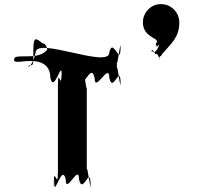

<svg xmlns="http://www.w3.org/2000/svg" viewBox="-20 -958 962 938"><path d="M766 -938C816 -938 856 -898 856 -848C856 -774 815 -745 772 -694C766 -677 757 -688 758 -670C758 -658 761 -682 761 -670C760 -664 750 -701 744 -694C739 -686 726 -722 722 -712C722 -700 720 -722 720 -710C724 -696 724 -714 728 -706C730 -696 752 -712 758 -742C742 -722 745 -730 745 -736C740 -740 739 -742 745 -750C752 -766 733 -767 718 -780C694 -793 678 -818 678 -848C678 -898 718 -938 766 -938ZM129 -660C153 -660 226 -658 226 -578C243 -498 282 -667 282 -596C282 -516 280 -677 280 -597C280 -508 263 -638 263 -540V-120C263 -22 243 -155 243 -64C243 16 245 -143 245 -63C245 9 283 -162 301 -82C301 -2 366 -162 366 -82C383 -2 421 -152 421 -63C421 17 424 -144 424 -64C424 7 404 -182 404 -120V-540C404 -478 386 -669 386 -597C386 -517 384 -676 384 -596C384 -505 424 -658 442 -578C442 -498 514 -658 514 -578C531 -498 568 -647 568 -558C568 -478 570 -640 570 -560C570 -489 551 -677 551 -615V-664C551 -602 570 -790 570 -719C570 -639 568 -801 568 -721C568 -632 531 -781 514 -701C514 -621 154 -781 154 -701C136 -621 108 -629 122 -638C145 -638 143 -639 143 -719C143 -790 164 -764 188 -746C212 -746 212 -698 212 -718C212 -720 200 -683 119 -683C49 -683 49 -681 49 -661C58 -650 87 -660 129 -660Z"/></svg>

Font: Hussar Przerywany
Style: Regular
Weight: 400
Foundry: Cannot Into Space Fonts
Version: Version 0.982